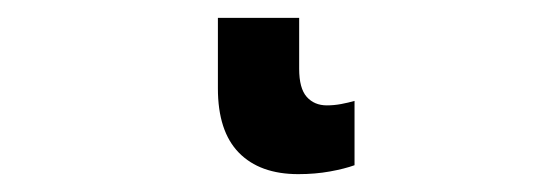

<svg xmlns="http://www.w3.org/2000/svg" viewBox="-20 36 612 215"><path d="M315 56V113Q315 135 323.5 144.5Q332 154 346 154Q354 154 362 152.5Q370 151 377 149V221Q366 225 349.5 228Q333 231 314 231Q271 231 247.5 207Q224 183 224 135V56Z"/></svg>

Font: Avrile Sans Condensed SemiBold
Style: Regular
Weight: 600
Width: 3
Designer: Monotype Design Team
Foundry: Monotype Imaging Inc.
Version: Version 2.001;September 10, 2019;FontCreator 11.5.0.2425 64-